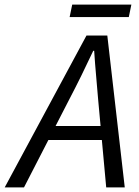

<svg xmlns="http://www.w3.org/2000/svg" viewBox="-71 -810 601 830"><path d="M-50.6 0 302.8 -656.3H392.9L468.3 0H388.1L353.5 -377Q349.4 -429.3 344.5 -482Q339.7 -534.7 336.1 -590.4H332.1Q305.8 -534.3 280.4 -482.7Q255 -431.1 226.7 -377L32.8 0ZM106.5 -204.9 121.8 -265.2H409.8L395.8 -204.9ZM230 -736.2 241.2 -790.2H496.9L485.8 -736.2Z"/></svg>

Font: Source Sans 3
Style: Italic
Weight: 200
Italic angle: -11°
Designer: Paul D. Hunt
Foundry: Adobe
Version: Version 3.046;hotconv 1.0.118;makeotfexe 2.5.65603